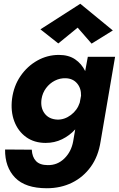

<svg xmlns="http://www.w3.org/2000/svg" viewBox="-20 -762 632 1021"><path d="M44 -236Q36 -170 56 -117Q76 -64 119 -33Q162 -2 223 -2Q270 -2 310 -21.5Q350 -41 380 -74L369 -10Q359 45 322 81Q285 117 234 116Q192 116 171.5 94.5Q151 73 149 34L7 33Q6 127 60.5 183Q115 239 229 239Q303 239 363 209.5Q423 180 463 124.5Q503 69 515 -10L592 -460H447L433 -384Q414 -423 379.5 -446.5Q345 -470 293 -470Q232 -470 178.5 -440Q125 -410 89 -357.5Q53 -305 44 -236ZM201 -236Q206 -268 225 -293.5Q244 -319 271.5 -333Q299 -347 329 -346Q367 -345 389.5 -319Q412 -293 411 -253L404 -216Q391 -176 357 -150.5Q323 -125 285 -126Q240 -128 217 -159Q194 -190 201 -236ZM393 -615 467 -530 580 -600 407 -742 195 -606 290 -531Z"/></svg>

Font: Jost* 700 Bold Italic
Style: Bold Italic
Weight: 700
Italic angle: -10°
Version: Version 3.200; ttfautohint (v0.97) -l 8 -r 50 -G 200 -x 14 -